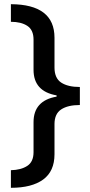

<svg xmlns="http://www.w3.org/2000/svg" viewBox="-20 -736 430 916"><path d="M32 76Q80 75 110 55.5Q140 36 140 -10V-153Q140 -256 250 -275V-281Q140 -300 140 -403V-547Q140 -593 110.5 -612.5Q81 -632 32 -632V-716Q240 -715 240 -556V-414Q240 -363 272 -342Q304 -321 361 -321V-235Q304 -235 272 -214Q240 -193 240 -144V0Q240 81 186 120.5Q132 160 32 160Z"/></svg>

Font: Noto Sans Lao Medium
Style: Regular
Weight: 500
Designer: Monotype Design Team
Foundry: Monotype Imaging Inc.
Version: Version 2.003; ttfautohint (v1.8.4.7-5d5b)